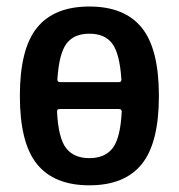

<svg xmlns="http://www.w3.org/2000/svg" viewBox="-20 -550 540 580"><path d="M160.2 -220.7Q152.3 -220.7 152.3 -212.9Q156.2 -132.8 179.7 -102.5Q203.1 -72.3 250 -72.3Q296.9 -72.3 320.3 -102.5Q343.8 -132.8 347.7 -212.9Q347.7 -220.7 338.9 -220.7ZM153.3 -309.6Q153.3 -301.8 161.1 -301.8H338.9Q346.7 -301.8 346.7 -309.6Q341.8 -387.7 319.3 -418Q296.9 -448.2 250 -448.2Q203.1 -448.2 180.7 -418Q158.2 -387.7 153.3 -309.6ZM408.2 -54.2Q356.4 9.8 250 9.8Q143.6 9.8 91.8 -54.2Q40 -118.2 40 -260.3Q40 -402.3 91.8 -466.3Q143.6 -530.3 250 -530.3Q356.4 -530.3 408.2 -466.3Q460 -402.3 460 -260.3Q460 -118.2 408.2 -54.2Z"/></svg>

Font: Rounded Mgen+ 1mn medium
Style: Regular
Weight: 500
Designer: [Source Han Sans]
Ryoko NISHIZUKA  (kana & ideographs); Paul D. Hunt (Latin, Greek & Cyrillic); Wenlong ZHANG  (bopomofo
Version: Version 1.059.20150602